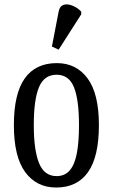

<svg xmlns="http://www.w3.org/2000/svg" viewBox="-20 -828 504 858"><path d="M231 10Q143 10 92.5 -59Q42 -128 42 -269Q42 -409 90.5 -477.5Q139 -546 234 -546Q321 -546 371.5 -477.5Q422 -409 422 -269Q422 -128 373.5 -59Q325 10 231 10ZM233 -41Q270 -41 292 -67Q314 -93 323.5 -143.5Q333 -194 333 -269Q333 -382 310.5 -438Q288 -494 233 -494Q177 -494 154 -438Q131 -382 131 -269Q131 -157 154.5 -99Q178 -41 233 -41ZM242 -606 212 -620 242 -776Q246 -796 257.5 -803Q269 -810 284 -808Q299 -806 315 -797.5Q331 -789 343 -776V-764Z"/></svg>

Font: Noto Serif ExtraCondensed
Style: Regular
Weight: 400
Width: 2
Designer: Monotype Design Team
Foundry: Monotype Imaging Inc.
Version: Version 2.013